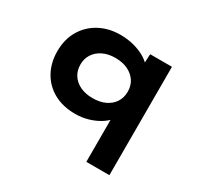

<svg xmlns="http://www.w3.org/2000/svg" viewBox="-160 -738 1202 1160"><g transform="rotate(30 440.5 -158.0)"><path d="M571 226V-141L606 -128Q602 -102 581.5 -78Q561 -54 528.5 -34.5Q496 -15 454.5 -3Q413 9 366 9Q281 9 217.5 -26Q154 -61 119.5 -123.5Q85 -186 85 -266Q85 -348 121 -410Q157 -472 221 -507Q285 -542 367 -542Q418 -542 461 -530.5Q504 -519 536.5 -500.5Q569 -482 588.5 -459Q608 -436 610 -411L574 -405L580 -530H732V226ZM410 -126Q461 -126 498 -143.5Q535 -161 555.5 -192.5Q576 -224 576 -266Q576 -308 555.5 -339Q535 -370 498 -388Q461 -406 410 -406Q361 -406 324 -388Q287 -370 266.5 -338.5Q246 -307 246 -266Q246 -224 266.5 -192.5Q287 -161 324 -143.5Q361 -126 410 -126Z"/></g></svg>

Font: Lexend Mega
Style: Bold
Weight: 700
Version: Version 1.007